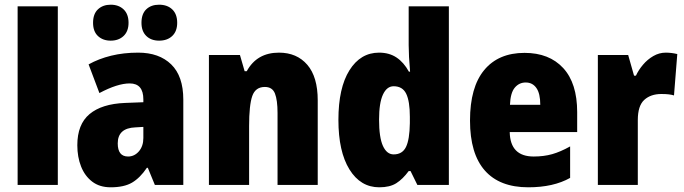

<svg xmlns="http://www.w3.org/2000/svg" viewBox="-20 -787 2911 817"><path d="M226 0H55V-760H226Z M568 -563Q657 -563 708.5 -513Q760 -463 760 -363V0H639L609 -73H605Q576 -30 542 -10Q508 10 451 10Q404 10 372.5 -14Q341 -38 325 -78.5Q309 -119 309 -169Q309 -258 361 -301.5Q413 -345 512 -349L590 -352V-364Q590 -432 532 -432Q480 -432 403 -391L357 -513Q400 -537 453 -550Q506 -563 568 -563ZM556 -245Q481 -242 481 -177Q481 -121 525 -121Q552 -121 571 -143Q590 -165 590 -200V-247ZM376 -690Q376 -728 397 -747.5Q418 -767 451 -767Q485 -767 506 -747Q527 -727 527 -690Q527 -654 506 -634Q485 -614 451 -614Q418 -614 397 -633.5Q376 -653 376 -690ZM582 -690Q582 -728 602.5 -747.5Q623 -767 657 -767Q692 -767 713 -747Q734 -727 734 -690Q734 -654 713 -634Q692 -614 657 -614Q623 -614 602.5 -634Q582 -654 582 -690Z M1167 -563Q1243 -563 1287.5 -511.5Q1332 -460 1332 -360V0H1161V-306Q1161 -361 1150 -389Q1139 -417 1107 -417Q1067 -417 1053.5 -378.5Q1040 -340 1040 -250V0H869V-553H1001L1021 -484H1030Q1073 -563 1167 -563Z M1594 10Q1514 10 1467 -66Q1420 -142 1420 -277Q1420 -413 1467 -488Q1514 -563 1593 -563Q1636 -563 1667 -542.5Q1698 -522 1720 -482H1725Q1722 -515 1720.5 -544.5Q1719 -574 1719 -595V-760H1890V0H1756L1727 -59H1719Q1694 -25 1666.5 -7.5Q1639 10 1594 10ZM1655 -130Q1692 -130 1707.5 -161.5Q1723 -193 1724 -263V-290Q1724 -356 1708.5 -388Q1693 -420 1655 -420Q1626 -420 1609.5 -384.5Q1593 -349 1593 -278Q1593 -202 1609.5 -166Q1626 -130 1655 -130Z M2212 -562Q2317 -562 2376.5 -497.5Q2436 -433 2436 -310V-225H2149Q2151 -121 2251 -121Q2294 -121 2329.5 -131Q2365 -141 2406 -164V-30Q2335 10 2228 10Q2106 10 2043 -61.5Q1980 -133 1980 -274Q1980 -416 2040.5 -489Q2101 -562 2212 -562ZM2217 -436Q2189 -436 2170.5 -414Q2152 -392 2150 -341H2279Q2279 -389 2262.5 -412.5Q2246 -436 2217 -436Z M2813 -563Q2837 -563 2862 -557L2848 -381Q2838 -384 2825.5 -385.5Q2813 -387 2794 -387Q2749 -387 2721.5 -362Q2694 -337 2694 -276V0H2524V-553H2653L2678 -465H2686Q2697 -489 2716 -511.5Q2735 -534 2760 -548.5Q2785 -563 2813 -563Z"/></svg>

Font: Noto Sans Myanmar UI Condensed Black
Style: Regular
Weight: 900
Width: 3
Designer: Monotype Design Team
Foundry: Monotype Imaging Inc.
Version: Version 2.103; ttfautohint (v1.8.4.7-5d5b)